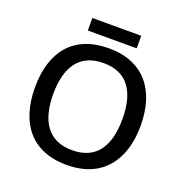

<svg xmlns="http://www.w3.org/2000/svg" viewBox="-151 -993 1086 1137"><g transform="rotate(20 392.0 -425.0)"><path d="M546 -860H238V-781H546ZM725 -358C725 -580 613 -725 393 -725C166 -725 59 -579 59 -359C59 -138 166 10 392 10C613 10 725 -137 725 -358ZM174 -358C174 -529 242 -632 393 -632C544 -632 610 -529 610 -358C610 -187 544 -83 392 -83C242 -83 174 -187 174 -358Z"/></g></svg>

Font: Noto Sans Cherokee Medium
Style: Regular
Weight: 500
Designer: Monotype Design Team
Foundry: Monotype Imaging Inc.
Version: Version 2.001